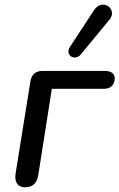

<svg xmlns="http://www.w3.org/2000/svg" viewBox="-20 -788 507 815"><path d="M86 7C117 7 136 -9 142 -42L200 -411H421C450 -411 467 -428 467 -456C467 -475 452 -487 425 -487H161C131 -487 114 -472 109 -442L46 -50C41 -14 56 7 86 7ZM323 -557 445 -705C481 -749 415 -798 380 -746L277 -589C254 -555 297 -526 323 -557Z"/></svg>

Font: SN Pro Medium
Style: Italic
Weight: 400
Italic angle: -9°
Designer: Tobias Whetton
Foundry: Supernotes
Version: Version 1.001;Glyphs 3.2 (3249)